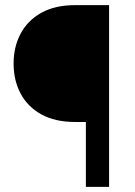

<svg xmlns="http://www.w3.org/2000/svg" viewBox="-20 -731 529 751"><path d="M406.7 0H315.9V-253.9H273.4Q195.8 -253.9 142.1 -283.4Q88.4 -313 60.8 -364.7Q33.2 -416.5 33.2 -482.4Q33.2 -547.9 60.8 -599.6Q88.4 -651.4 142.1 -681.2Q195.8 -710.9 273.4 -710.9H406.7Z"/></svg>

Font: Vazirmatn FD
Style: Regular
Weight: 400
Designer: Saber Rastikerdar
Foundry: Saber Rastikerdar
Version: Version 33.001